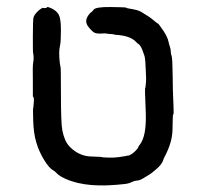

<svg xmlns="http://www.w3.org/2000/svg" viewBox="-20 -521 587 561"><path d="M253 -492Q258 -501 303 -500.5Q348 -500 349 -498.5Q350 -497 357 -496Q384 -492 393 -486Q402 -480 409 -476Q416 -472 421.5 -467.5Q427 -463 428.5 -462Q430 -461 434.5 -457Q439 -453 441 -452.5Q443 -452 449 -443Q469 -417 473 -397Q473 -395 476 -386Q479 -377 479 -370.5Q479 -364 481.5 -357Q484 -350 484.5 -300Q485 -250 486 -235Q487 -220 487 -210Q488 -186 486.5 -186.5Q485 -187 485 -180Q485 -173 484.5 -165Q484 -157 484 -141Q483 -104 461 -63Q458 -58 457 -53Q453 -41 437.5 -27.5Q422 -14 416.5 -11Q411 -8 405 -4Q390 6 381.5 6.5Q373 7 367 10Q356 16 341 17Q326 18 320 19Q215 28 157 -6Q150 -10 145 -15.5Q140 -21 136 -23Q124 -29 109 -53.5Q94 -78 86 -105Q78 -132 77 -169Q76 -206 77 -206Q78 -206 78 -214Q81 -237 76 -239Q76 -239 76 -280Q75 -328 77 -338.5Q79 -349 78 -358Q77 -367 76.5 -367Q76 -367 76 -415Q76 -463 78 -470Q80 -477 87.5 -485Q95 -493 100.5 -496Q106 -499 106 -498Q106 -497 111.5 -497.5Q117 -498 117 -499Q117 -503 131.5 -496Q146 -489 152 -477.5Q158 -466 158 -432.5Q158 -399 155.5 -388.5Q153 -378 153 -366Q153 -354 154 -344.5Q155 -335 155.5 -331.5Q156 -328 157 -325Q158 -322 158 -252Q158 -161 162 -141Q168 -109 183 -93Q208 -67 241 -64Q249 -64 253.5 -63.5Q258 -63 263 -63Q275 -63 277 -62Q279 -61 297 -60.5Q315 -60 327.5 -62Q340 -64 344 -64.5Q348 -65 351.5 -66Q355 -67 355.5 -66.5Q356 -66 361.5 -69Q367 -72 372 -76.5Q377 -81 377 -81.5Q377 -82 380.5 -85.5Q384 -89 384 -91Q384 -93 389 -99Q408 -124 406 -189Q403 -262 404 -263Q405 -264 405.5 -270Q406 -276 406.5 -281Q407 -286 407 -289.5Q407 -293 406 -314Q405 -349 402 -358Q399 -367 396 -375Q393 -383 389 -388Q385 -393 384.5 -392.5Q384 -392 378 -398Q362 -416 322 -419Q315 -419 314.5 -420Q314 -421 304.5 -421.5Q295 -422 290.5 -423Q286 -424 278 -423Q262 -422 255 -426Q248 -430 238 -443Q224 -461 242 -481Q243 -483 243 -482.5Q243 -482 248 -486.5Q253 -491 253 -492Z"/></svg>

Font: TT2020 Style E
Style: Regular
Weight: 400
Version: Version 00.2